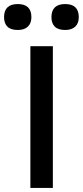

<svg xmlns="http://www.w3.org/2000/svg" viewBox="-79 -928 409 948"><path d="M-59 -843Q-59 -908 9 -908Q76 -908 76 -843Q76 -813 58.5 -796.5Q41 -780 9 -780Q-26 -780 -42.5 -796.5Q-59 -813 -59 -843ZM175 -843Q175 -908 243 -908Q310 -908 310 -843Q310 -813 292.5 -796.5Q275 -780 243 -780Q208 -780 191.5 -796.5Q175 -813 175 -843ZM71 -700H182V0H71Z"/></svg>

Font: Haskoy SemiBold
Style: Regular
Weight: 600
Designer: Ertekin Erdin
Foundry: Ertekin Erdin
Version: Version 1.500; ttfautohint (v1.8.3)